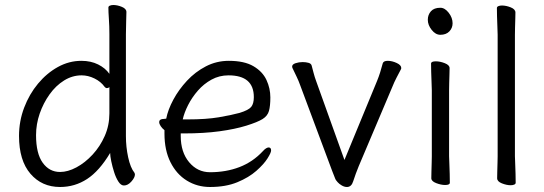

<svg xmlns="http://www.w3.org/2000/svg" viewBox="-20 -729 2174 767"><path d="M417 -593Q417 -624 415 -653Q413 -682 413 -699Q413 -704 419 -706.5Q425 -709 433 -709Q449 -709 467 -701.5Q485 -694 485 -681Q485 -669 484 -643.5Q483 -618 483 -592V-185Q483 -142 492 -100.5Q501 -59 517 -39Q519 -35 519 -32Q519 -20 505 -4Q491 12 475 12Q463 12 453 -3.5Q443 -19 436 -41Q429 -63 424.5 -84.5Q420 -106 420 -118Q377 -46 328 -14Q279 18 220 18Q147 18 101.5 -35Q56 -88 56 -186Q56 -245 76.5 -299Q97 -353 132 -395Q167 -437 211.5 -461.5Q256 -486 305 -486Q343 -486 372 -471.5Q401 -457 417 -434ZM417 -381Q413 -377 407 -377Q402 -377 398 -382Q383 -403 357.5 -415.5Q332 -428 306 -428Q269 -428 236 -407.5Q203 -387 178 -352Q153 -317 138.5 -275Q124 -233 124 -189Q124 -116 150.5 -79Q177 -42 220 -42Q251 -42 285.5 -60.5Q320 -79 350 -111.5Q380 -144 398.5 -186Q417 -228 417 -276Z M702 -196V-186Q702 -121 735.5 -81Q769 -41 819 -41Q883 -41 936.5 -61.5Q990 -82 1030 -125Q1037 -133 1043 -136.5Q1049 -140 1053 -140Q1063 -140 1063 -128Q1063 -119 1048.5 -96Q1034 -73 1004 -46.5Q974 -20 928 -1Q882 18 819 18Q768 18 726.5 -7.5Q685 -33 661 -81Q637 -129 637 -195V-209Q628 -216 622 -225Q616 -234 616 -241Q616 -254 635 -254Q636 -254 639.5 -254.5Q643 -255 644 -255Q651 -291 672.5 -331Q694 -371 727 -406.5Q760 -442 802.5 -464Q845 -486 894 -486Q956 -486 992.5 -464.5Q1029 -443 1044.5 -409.5Q1060 -376 1060 -340Q1060 -306 1054.5 -286Q1049 -266 1029 -253.5Q1009 -241 964 -227Q919 -213 856.5 -204.5Q794 -196 715 -196ZM730 -252Q804 -252 854 -260.5Q904 -269 937 -278Q973 -289 983.5 -302Q994 -315 994 -341Q994 -428 893 -428Q856 -428 825 -411Q794 -394 770.5 -367Q747 -340 731.5 -309.5Q716 -279 710 -252Z M1486 -405Q1493 -422 1498.5 -439.5Q1504 -457 1509 -476Q1512 -486 1529 -486Q1546 -486 1564.5 -477.5Q1583 -469 1583 -457Q1583 -455 1581 -451Q1574 -438 1564 -418.5Q1554 -399 1549 -386L1413 -65Q1407 -51 1401.5 -35.5Q1396 -20 1391 -5Q1384 18 1366 18Q1356 18 1345.5 12Q1335 6 1329 -1Q1321 -9 1318 -18Q1315 -27 1307 -46L1179 -389Q1173 -406 1165 -422.5Q1157 -439 1148 -458Q1147 -460 1147 -463Q1147 -472 1160.5 -476.5Q1174 -481 1189 -481Q1202 -481 1212.5 -478Q1223 -475 1225 -467Q1228 -456 1232.5 -438.5Q1237 -421 1243 -405L1356 -90Z M1788 -636Q1788 -617 1775 -603.5Q1762 -590 1739 -590Q1720 -590 1704.5 -609.5Q1689 -629 1689 -650Q1689 -670 1701.5 -684Q1714 -698 1739 -698Q1757 -698 1772.5 -678Q1788 -658 1788 -636ZM1705 -368Q1705 -378 1704 -399Q1703 -420 1702.5 -442Q1702 -464 1702 -475Q1702 -484 1721 -484Q1738 -484 1757 -476.5Q1776 -469 1776 -457Q1776 -449 1775.5 -432.5Q1775 -416 1774.5 -398Q1774 -380 1774 -368V-105Q1774 -99 1775 -78Q1776 -57 1776.5 -34Q1777 -11 1777 1Q1777 10 1758 10Q1742 10 1722.5 2.5Q1703 -5 1703 -17Q1703 -25 1703.5 -43.5Q1704 -62 1704.5 -80Q1705 -98 1705 -105Z M1968 -590Q1968 -600 1967 -621Q1966 -642 1965.5 -664Q1965 -686 1965 -697Q1965 -702 1971 -704.5Q1977 -707 1985 -707Q2002 -707 2020.5 -699.5Q2039 -692 2039 -679Q2039 -671 2038.5 -654.5Q2038 -638 2037.5 -620Q2037 -602 2037 -590V-105Q2037 -99 2038 -78Q2039 -57 2039.5 -34Q2040 -11 2040 1Q2040 6 2034 8.5Q2028 11 2020 11Q2004 11 1985 3.5Q1966 -4 1966 -17Q1966 -25 1966.5 -43.5Q1967 -62 1967.5 -80Q1968 -98 1968 -105Z"/></svg>

Font: Moon Stars Kai T
Style: Regular
Weight: 400
Designer: GuiWonder
Version: Version 1.101